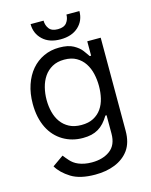

<svg xmlns="http://www.w3.org/2000/svg" viewBox="-136 -814 881 1117"><g transform="rotate(-15 304.5 -255.5)"><path d="M284.1 -552.6Q337.7 -552.6 369 -535.2Q384.9 -526.3 397 -516.5Q409.1 -506.7 417.3 -495.4Q425.4 -484 432 -475Q438.6 -465.9 443.2 -458.8H451.7V-545.5H532.7V15.6Q532.7 85.9 501.1 130.3Q485.1 152.3 463.4 168.5Q441.8 184.7 415.7 195.1Q389.6 205.6 359.6 210.8Q329.5 215.9 296.9 215.9Q205.6 215.9 152.7 182.9Q98.7 149.1 73.9 106.5L140.6 59.7Q146.3 67.1 153.4 75.6Q160.5 84.2 169.4 94.1Q177.9 103.7 189.6 112.4Q201.3 121.1 217.2 127.7Q233 134.2 252.7 138.1Q272.4 142 296.9 142Q362.9 142 405.9 110.1Q448.9 78.1 448.9 9.9V-100.9H441.8Q426.8 -76.3 410.9 -58.9Q394.9 -41.5 375.9 -30.4Q356.9 -19.2 334.2 -13.8Q311.4 -8.5 282.7 -8.5Q217 -8.5 164.4 -39.8Q138.1 -55.4 117.2 -78.1Q96.2 -100.9 81.5 -130.5Q66.8 -160.2 58.9 -196.6Q51.1 -233 51.1 -275.6Q51.1 -338.1 68.4 -389.2Q85.6 -440.3 116.5 -476.6Q147.4 -512.8 190.2 -532.7Q233 -552.6 284.1 -552.6ZM294 -83.8Q337.4 -83.8 367 -99.6Q396.7 -115.4 415.3 -142Q433.9 -168.7 442.1 -203.7Q450.3 -238.6 450.3 -277Q450.3 -315 442.1 -350.9Q433.9 -386.7 415.3 -415Q396.7 -443.2 367 -460.2Q337.4 -477.3 294 -477.3Q251.8 -477.3 221.6 -460.4Q191.4 -443.5 172.2 -415.5Q153.1 -387.4 144 -351.4Q134.9 -315.3 134.9 -277Q134.9 -238.6 143.8 -203.7Q152.7 -168.7 171.9 -142Q191.1 -115.4 221.2 -99.6Q251.4 -83.8 294 -83.8ZM237.2 -727.3Q237.2 -699.6 252.8 -678.6Q268.5 -657.7 305.4 -657.7Q343 -657.7 359 -678.6Q375 -699.6 375 -727.3H453.1Q453.1 -669.7 413.4 -633.2Q373.6 -596.6 305.4 -596.6Q237.6 -596.6 198.9 -633.2Q159.1 -670.5 159.1 -727.3Z"/></g></svg>

Font: Inter P
Style: Regular
Weight: 400
Designer: Rasmus Andersson
Foundry: rsms
Version: Version 3.018;git-588b23468